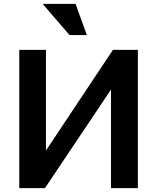

<svg xmlns="http://www.w3.org/2000/svg" viewBox="-20 -966 807 986"><path d="M79 0V-710H216V-193L560 -710H688V0H550V-506L211 0ZM368 -946 426 -786H337L199 -946Z"/></svg>

Font: Rising Sun
Style: Bold
Weight: 700
Designer: Matt McInerney, Pablo Impallari, Rodrigo Fuenzalida (Raleway font), Stephen Hutchings (Greek), Cristiano Sobral (main ch
Foundry: The Rising Sun Project Authors
Version: Version 4.327; ttfautohint (v1.8.4.7-5d5b-dirty)